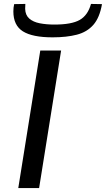

<svg xmlns="http://www.w3.org/2000/svg" viewBox="-20 -957 539 977"><path d="M73 0 185 -700H291L179 0ZM248 -767Q145 -767 96.5 -797.5Q48 -828 48 -899Q48 -918 52 -936L109 -937Q108 -921 108 -912Q109 -880 129 -862.5Q149 -845 182.5 -838.5Q216 -832 257 -832Q344 -832 385.5 -855.5Q427 -879 443 -937L499 -936Q487 -867 455 -830.5Q423 -794 371 -780.5Q319 -767 248 -767Z"/></svg>

Font: Georama ExtraExtended
Style: Italic
Weight: 400
Width: 8
Italic angle: -9°
Designer: Jean-Baptiste Levee
Foundry: Production Type
Version: Version 1.000